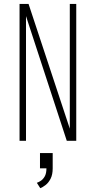

<svg xmlns="http://www.w3.org/2000/svg" viewBox="-20 -720 490 982"><path d="M80 0V-700H126L337 -62V-700H370V0H321.5L113 -637.5V0ZM184.5 141V63H249.5V141Q249.5 173 238.8 194Q228 215 213 226.5Q198 238 186 242.5L168.5 215Q177 212 188.5 204.8Q200 197.5 208.8 182.2Q217.5 167 217.5 141Z"/></svg>

Font: Trispace Condensed Thin
Style: Regular
Weight: 100
Width: 3
Designer: Tyler Finck
Foundry: Etcetera Type Company
Version: Version 1.210; ttfautohint (v1.8.3)